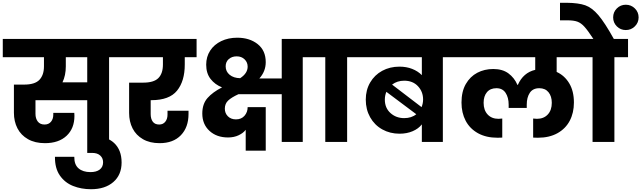

<svg xmlns="http://www.w3.org/2000/svg" viewBox="-37 -1020 4610 1380"><path d="M845 -609H747V0H590V-300H218V-202Q218 -168 234.5 -146.5Q251 -125 283 -125Q313 -125 329.5 -145Q346 -165 346 -196V-209H497Q498 -200 498 -187Q498 -97 441.5 -44Q385 9 286 9Q215 9 164.5 -19.5Q114 -48 88.5 -97.5Q63 -147 63 -210V-412H137Q214 -412 246.5 -446.5Q279 -481 279 -543V-609H-17V-740H845ZM590 -609H436V-543Q436 -478 412 -428H590Z M617 340Q547 340 488 316.5Q429 293 393 241Q357 189 358 107H497Q496 163 527.5 190Q559 217 613 217Q656 217 680 198.5Q704 180 704 146Q704 117 683.5 98Q663 79 625 79H590V-43H625Q729 -43 783 7.5Q837 58 837 148Q837 237 777.5 288.5Q718 340 617 340Z M1046 -300V-200Q1046 -166 1061 -145.5Q1076 -125 1107 -125Q1135 -125 1151 -145Q1167 -165 1167 -196V-224H1318V-201Q1318 -105 1263 -48Q1208 9 1110 9Q1040 9 990.5 -19.5Q941 -48 916 -97Q891 -146 891 -208V-426H992Q1069 -426 1101.5 -459Q1134 -492 1134 -556V-609H811V-740H1376V-609H1291V-556Q1291 -437 1235.5 -368.5Q1180 -300 1051 -300Z M2237 -740V-609H2139V0H1988V-343H1677Q1627 -320 1603 -297.5Q1579 -275 1579 -239Q1579 -206 1601 -184Q1623 -162 1659 -162Q1698 -162 1720.5 -188Q1743 -214 1743 -250H1873V63H1729V-87Q1712 -64 1678.5 -48Q1645 -32 1602 -32Q1520 -32 1468.5 -79.5Q1417 -127 1417 -204Q1417 -273 1454.5 -315.5Q1492 -358 1559 -392Q1508 -412 1476.5 -452.5Q1445 -493 1445 -555Q1445 -612 1473.5 -656Q1502 -700 1553 -724.5Q1604 -749 1668 -749Q1757 -749 1815 -703Q1873 -657 1873 -573Q1873 -507 1827 -456H1988V-740ZM1689 -458Q1743 -493 1743 -541Q1743 -572 1721 -593.5Q1699 -615 1664 -615Q1630 -615 1607.5 -595.5Q1585 -576 1585 -543Q1585 -506 1613.5 -482.5Q1642 -459 1689 -458Z M2301 0V-609H2203V-740H2556V-609H2458V0Z M3244 -740V-609H3146V0H2995V-126Q2971 -95 2929 -77Q2887 -59 2835 -59Q2766 -59 2710.5 -90Q2655 -121 2623.5 -177Q2592 -233 2592 -304Q2592 -373 2623.5 -427Q2655 -481 2710 -511Q2765 -541 2834 -541Q2884 -541 2925 -525Q2966 -509 2995 -480V-609H2522V-740ZM2781 -412 2993 -250Q3004 -277 3004 -305Q3004 -361 2967 -400.5Q2930 -440 2868 -440Q2818 -440 2781 -412ZM2868 -171Q2921 -171 2955 -199L2740 -360Q2729 -333 2729 -304Q2729 -244 2769.5 -207.5Q2810 -171 2868 -171Z M3964 -609V-503Q4021 -477 4054.5 -421Q4088 -365 4088 -283Q4088 -209 4058 -152Q4028 -95 3969.5 -62.5Q3911 -30 3829 -30Q3809 -30 3795 -31V-168L3822 -166Q3871 -166 3900 -197Q3929 -228 3929 -281Q3929 -328 3905.5 -357Q3882 -386 3839 -386Q3793 -386 3771 -353Q3749 -320 3749 -268V-244H3619V-268Q3619 -319 3597 -352.5Q3575 -386 3531 -386Q3487 -386 3463 -357.5Q3439 -329 3439 -281Q3439 -228 3468 -197Q3497 -166 3546 -166L3573 -168V-31Q3559 -30 3539 -30Q3457 -30 3398.5 -62.5Q3340 -95 3310 -152Q3280 -209 3280 -283Q3280 -362 3311 -416Q3342 -470 3393.5 -497Q3445 -524 3508 -524Q3575 -524 3617.5 -492.5Q3660 -461 3682 -410H3685Q3724 -498 3810 -518V-609H3210V-740H4158V-609Z M4375 -740H4477V-609H4379V0H4222V-609H4124V-740H4228Q4188 -801 4163.5 -828Q4139 -855 4112.5 -864.5Q4086 -874 4040 -874H3988V-1000H4037Q4121 -999 4169.5 -982Q4218 -965 4264 -911Q4310 -857 4375 -740ZM4553 -895Q4553 -857 4526 -830.5Q4499 -804 4461 -804Q4423 -804 4396.5 -830.5Q4370 -857 4370 -895Q4370 -933 4396.5 -959.5Q4423 -986 4461 -986Q4499 -986 4526 -959.5Q4553 -933 4553 -895Z"/></svg>

Font: Poppins A&M
Style: Bold-A&M
Weight: 700
Designer: Ninad Kale (Devanagari), Jonny Pinhorn (Latin)
Foundry: Indian Type Foundry
Version: 4.004